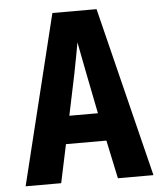

<svg xmlns="http://www.w3.org/2000/svg" viewBox="-52 -776 705 823"><g transform="rotate(-5 300.0 -365.0)"><path d="M25 0H178L213 -165H387L422 0H575L394 -730H204ZM238 -285 275 -462C285 -512 295 -567 300 -595C305 -567 316 -512 326 -461L361 -285Z"/></g></svg>

Font: JetBrains Mono ExtraBold
Style: Regular
Weight: 800
Monospace: yes
Designer: Philipp Nurullin, Konstantin Bulenkov
Foundry: JetBrains
Version: Version 2.305